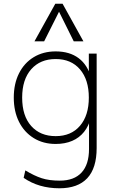

<svg xmlns="http://www.w3.org/2000/svg" viewBox="-20 -788 627 1031"><path d="M299 223Q188 223 107 167L116 127Q164 156 204 169Q244 182 301 182Q378 182 418 138.5Q458 95 458 12V-135L469 -159Q457 -112 431.5 -80Q406 -48 367.5 -31.5Q329 -15 279 -15Q212 -15 161 -46.5Q110 -78 82 -134Q54 -190 54 -264Q54 -338 82 -394Q110 -450 161 -481Q212 -512 279 -512Q354 -512 402.5 -475.5Q451 -439 469 -370L457 -392V-500H499V7Q499 115 448.5 169Q398 223 299 223ZM279 -57Q362 -57 409.5 -112.5Q457 -168 457 -264Q457 -360 409.5 -415.5Q362 -471 279 -471Q196 -471 147.5 -416Q99 -361 99 -264Q99 -166 147.5 -111.5Q196 -57 279 -57ZM217 -566H165L277 -768H316L428 -566H376L297 -725Z"/></svg>

Font: Muli ExtraLight
Style: Regular
Weight: 250
Designer: Vernon Adams
Foundry: Vernon Adams
Version: Version 2.100; ttfautohint (v1.8.1.43-b0c9)